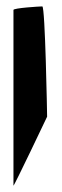

<svg xmlns="http://www.w3.org/2000/svg" viewBox="-20 -587 194 599"><path d="M22 -8C22 -2 127 -223 127 -223C127 -229 121 -567 112 -567C104 -567 22 -562 22 -556Z"/></svg>

Font: Ampere
Style: SCCnd
Weight: 400
Version: Version 1